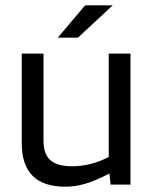

<svg xmlns="http://www.w3.org/2000/svg" viewBox="-20 -696 578 724"><path d="M226 8Q144 8 103 -33Q62 -74 62 -156V-494H144V-166Q144 -115 170 -92Q196 -69 252 -69Q286 -69 320.5 -77.5Q355 -86 390 -104V-494H472V0H397L393 -41H391Q339 -14 301 -3Q263 8 226 8ZM301 -676H405L274 -554H198Z"/></svg>

Font: Blinker
Style: Regular
Weight: 400
Designer: Juergen Huber
Foundry: supertype
Version: Version 1.017;hotconv 1.0.117;makeotfexe 2.5.65602